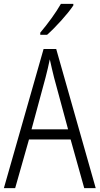

<svg xmlns="http://www.w3.org/2000/svg" viewBox="-20 -967 512 987"><path d="M357 -939V-947H293C266 -900 228 -848 187 -799V-788H222C265 -826 328 -895 357 -939ZM413 0H472L269 -715H204L0 0H58L129 -250H343ZM258 -568 330 -302H142L214 -568C222 -600 230 -631 236 -662C242 -632 251 -598 258 -568Z"/></svg>

Font: Noto Sans Gujarati Condensed Light
Style: Regular
Weight: 300
Width: 3
Designer: Jelle Bosma - Monotype Design Team, Universal Thirst
Foundry: Monotype Imaging Inc.
Version: Version 2.106